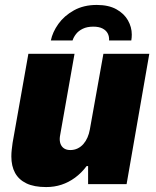

<svg xmlns="http://www.w3.org/2000/svg" viewBox="-20 -745 631 778"><path d="M167 13Q118 13 87 -2Q56 -17 41 -44.5Q26 -72 26 -111Q26 -125 27.5 -138Q29 -151 31 -166L95 -527H282L224 -199Q223 -194 222.5 -190Q222 -186 222 -182Q222 -168 227 -158Q232 -148 241.5 -142.5Q251 -137 265 -137Q281 -137 294.5 -143.5Q308 -150 318 -161.5Q328 -173 334.5 -188Q341 -203 344 -220L399 -527H585L493 1H337V-72H331Q310 -44 284 -25Q258 -6 229 3.5Q200 13 167 13ZM372 -725Q420 -725 451.5 -707.5Q483 -690 498.5 -662.5Q514 -635 514 -605Q514 -599 513.5 -593Q513 -587 512 -581H422Q423 -597 416.5 -609.5Q410 -622 395.5 -629.5Q381 -637 358 -637Q333 -637 315.5 -628.5Q298 -620 288 -607Q278 -594 274 -581H186Q193 -615 216.5 -648Q240 -681 279.5 -703Q319 -725 372 -725Z"/></svg>

Font: Archivo SemiCondensed Black
Style: Italic
Weight: 900
Width: 4
Italic angle: -10°
Designer: Hector Gatti
Foundry: Omnibus-Type
Version: Version 2.001